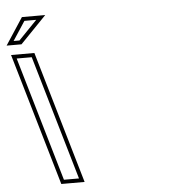

<svg xmlns="http://www.w3.org/2000/svg" viewBox="-227 -908 938 964"><g transform="rotate(-5 242.0 -426.0)"><path d="M42.9 0H160.4L-34.5 -667H-152ZM-170.1 -716H-95.1L36.4 -852H-81.1ZM57.9 -20 -125.4 -647H-49.5L133.8 -20ZM-133.1 -736 -70.3 -832H-10.8L-103.6 -736Z"/></g></svg>

Font: Din Kursivschrift
Style: BreitLeftGho
Weight: 400
Version: Version 1.089